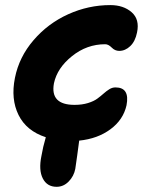

<svg xmlns="http://www.w3.org/2000/svg" viewBox="-20 -573 571 747"><path d="M200.2 153.8Q163.1 153.8 146.5 121.3Q129.9 88.9 141.1 34.2Q147 -1 158.2 -39.1Q83 -63.5 52.2 -125.5Q21.5 -187.5 38.1 -270Q54.2 -351.1 110.4 -416.5Q166.5 -481.9 245.4 -517.6Q324.2 -553.2 409.2 -553.2Q460.4 -553.2 492.2 -525.4Q523.9 -497.6 513.2 -446.8Q506.3 -412.1 486.8 -393.6Q467.3 -375 443.8 -375Q427.2 -375 414.6 -387.9Q401.9 -400.9 389.2 -400.9Q317.9 -400.9 260.3 -354.7Q202.6 -308.6 189.9 -249Q174.3 -165 270 -165Q299.3 -165 322.3 -172.1Q345.2 -179.2 358.6 -189.2Q372.1 -199.2 383.1 -209Q394 -218.8 405.3 -225.8Q416.5 -232.9 429.2 -232.9Q485.8 -232.9 472.2 -163.1Q459.5 -106.9 409.7 -70.1Q359.9 -33.2 288.1 -25.9Q285.6 -8.8 280.3 32.5Q274.9 73.7 272.9 84Q267.6 112.3 247.3 133.1Q227.1 153.8 200.2 153.8Z"/></svg>

Font: Shantell Sans Bouncy
Style: Bold Italic
Weight: 700
Italic angle: -11.31°
Designer: Stephen Nixon, Anya Danilova, Shantell Martin
Foundry: Arrow Type
Version: Version 1.006;[9816181b4]